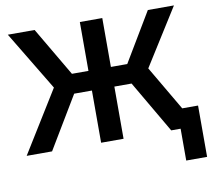

<svg xmlns="http://www.w3.org/2000/svg" viewBox="-92 -799 1202 1087"><g transform="rotate(-10 509.5 -255.5)"><path d="M7 0 226 -354 21 -694H175L340 -413H435V-694H564V-413H658L826 -694H976L771 -368L921 -112H1012V183H892V0H838L663 -300H564V0H435V-300H333L153 0Z"/></g></svg>

Font: Cantarell
Style: Bold
Weight: 700
Designer: Dave Crossland, Nikolaus Waxweiler, Florian Fecher, Jacques Le Bailly, Eben Sorkin, Alexei Vanyashin, Alexios Zavras, Em
Version: Version 0.303